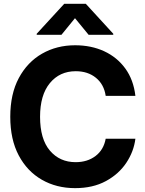

<svg xmlns="http://www.w3.org/2000/svg" viewBox="-20 -974 759 1004"><path d="M372.6 9.8Q275.4 9.8 198.7 -34.2Q122.1 -78.1 77.9 -161.4Q33.7 -244.6 33.7 -363.3Q33.7 -482.4 78.4 -565.9Q123 -649.4 200 -693.4Q276.9 -737.3 372.6 -737.3Q457 -737.3 524.7 -706.1Q592.3 -674.8 635.3 -615.7Q678.2 -556.6 688 -472.7H532.7Q523.9 -532.7 481.7 -567.1Q439.5 -601.6 376 -601.6Q292 -601.6 240.7 -539.3Q189.5 -477.1 189.5 -363.3Q189.5 -246.6 241 -186.3Q292.5 -126 375.5 -126Q437 -126 479.5 -158.2Q522 -190.4 532.7 -248.5H688Q679.7 -181.6 640.4 -122.6Q601.1 -63.5 533.4 -26.9Q465.8 9.8 372.6 9.8ZM443.4 -792 372.1 -878.9 301.3 -792H171.9V-797.4L315.9 -954.1H428.7L572.3 -797.4V-792Z"/></svg>

Font: Inter Tight
Style: Bold
Weight: 700
Designer: Rasmus Andersson
Foundry: rsms
Version: Version 3.004; ttfautohint (v1.8.4.7-5d5b)